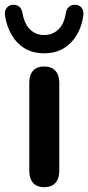

<svg xmlns="http://www.w3.org/2000/svg" viewBox="-57 -773 367 800"><path d="M127 7Q97 7 81 -11Q65 -29 65 -61V-428Q65 -461 81 -478.5Q97 -496 127 -496Q157 -496 173.5 -478.5Q190 -461 190 -428V-61Q190 -29 174 -11Q158 7 127 7ZM127 -551Q80 -551 46 -571.5Q12 -592 -8.5 -627.5Q-29 -663 -36 -707Q-39 -727 -29.5 -739.5Q-20 -752 -4 -753Q13 -754 23.5 -745Q34 -736 37 -717Q45 -672 69 -649.5Q93 -627 127 -627Q161 -627 185.5 -649.5Q210 -672 217 -717Q220 -736 231 -745Q242 -754 258 -753Q275 -752 284 -739.5Q293 -727 290 -707Q284 -663 263 -627.5Q242 -592 208 -571.5Q174 -551 127 -551Z"/></svg>

Font: Nunito ExtraLight
Style: Bold
Weight: 700
Version: Version 3.602